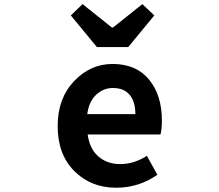

<svg xmlns="http://www.w3.org/2000/svg" viewBox="-20 -878 1040 912"><path d="M532.2 13.7Q412.1 13.7 333 -65.4Q253.9 -144.5 253.9 -279.3Q253.9 -410.2 331.5 -492.2Q409.2 -574.2 514.6 -574.2Q627 -574.2 688 -500Q749 -425.8 749 -305.7Q749 -261.7 742.2 -239.3H396.5Q405.3 -171.9 446.8 -135.3Q488.3 -98.6 551.8 -98.6Q616.2 -98.6 677.7 -137.7L727.5 -47.9Q639.6 13.7 532.2 13.7ZM394.5 -335.9H623Q623 -394.5 596.2 -427.2Q569.3 -460 516.6 -460Q470.7 -460 436.5 -427.7Q402.3 -395.5 394.5 -335.9ZM440.4 -654.3 316.4 -804.7 372.1 -858.4 511.7 -747.1H516.6L656.2 -858.4L712.9 -804.7L588.9 -654.3Z"/></svg>

Font: GenEi Gothic M Regular
Style: Bold
Weight: 700
Designer: o_tamon (Modified); [Source Han Sans]
Ryoko NISHIZUKA  (kana & ideographs); Paul D. Hunt (Latin, Greek & Cyrillic); Wenl
Version: Version 1.1a;Original Version 1.004